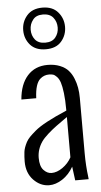

<svg xmlns="http://www.w3.org/2000/svg" viewBox="-60 -928 516 978"><g transform="rotate(-5 197.5 -439.0)"><path d="M115.2 -858.9Q143.1 -891.1 194.8 -891.1Q247.1 -891.1 274.4 -858.9Q301.8 -827.1 301.8 -784.2Q301.8 -741.2 274.4 -709.5Q247.6 -678.2 194.8 -678.2Q143.1 -678.2 115.2 -709.5Q87.9 -741.2 87.9 -784.2Q87.9 -827.1 115.2 -858.9ZM143.1 -834Q126 -812.5 126 -783.7Q126 -754.4 142.6 -733.4Q159.7 -711.9 194.3 -711.9Q230 -711.9 247.1 -733.4Q264.2 -754.9 264.2 -783.7Q264.2 -813 247.1 -834.5Q230 -856 194.3 -856Q159.2 -856 143.1 -834ZM271 -119.1V-325.2Q216.3 -286.1 214.4 -284.7Q192.9 -269 170.9 -249.5Q147 -228 136.2 -212.4Q109.9 -174.3 109.9 -129.9Q109.9 -87.4 127.9 -67.9Q146.5 -47.9 168.9 -47.9Q196.3 -47.9 225.1 -67.9Q254.4 -88.4 271 -119.1ZM354 0H285.2L275.9 -70.8Q252.9 -30.8 219 -8.8Q185.1 13.2 151.9 13.2Q106.9 13.2 71.8 -22.9Q37.1 -59.1 37.1 -117.2Q37.1 -141.1 40 -166.5Q42.5 -188 57.6 -216.8Q65.4 -230.5 75.9 -241.2Q86.4 -252 107.4 -270Q150.4 -306.6 271 -357.9V-362.8Q271 -412.1 266.6 -447.8Q262.2 -483.4 255.9 -502.4Q249.5 -521.5 239 -532.5Q228.5 -543.5 220 -546.1Q211.4 -548.8 199.2 -548.8Q172.9 -548.8 153.3 -531.2Q127.4 -507.8 124 -437V-434.1H47.9Q54.2 -511.7 93 -554.9Q131.8 -598.1 195.8 -598.1Q231 -598.1 258.8 -586.9Q286.6 -575.7 302.2 -557.6Q318.4 -539.1 327.6 -515.1Q345.2 -472.7 345.2 -416V-134.8Q345.2 -100.1 347.2 -70.3Q349.6 -34.7 352.1 -19Z"/></g></svg>

Font: VL Oswald
Style: Light
Weight: 300
Designer: vernon adams
Foundry: vernon adams
Version: Version ; ttfautohint (v0.92.18-e454-dirty) -l 8 -r 50 -G 20